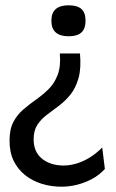

<svg xmlns="http://www.w3.org/2000/svg" viewBox="-20 -549 437 725"><path d="M282 -347Q287 -291 276.5 -254Q266 -217 246.5 -192.5Q227 -168 203 -150Q179 -132 157 -115.5Q135 -99 121 -77.5Q107 -56 107 -23Q107 25 139 50.5Q171 76 220 76Q244 76 269 68.5Q294 61 318.5 46Q343 31 366 8L376 89Q355 112 328 126.5Q301 141 271.5 148.5Q242 156 212 156Q173 156 137.5 145Q102 134 74.5 112Q47 90 31.5 58Q16 26 16 -18Q16 -61 30.5 -88.5Q45 -116 68.5 -136Q92 -156 117.5 -174Q143 -192 164.5 -213.5Q186 -235 198 -267Q210 -299 206 -347ZM239 -529Q272 -529 287.5 -515Q303 -501 303 -471Q303 -441 287.5 -426.5Q272 -412 239 -412Q207 -412 190.5 -426.5Q174 -441 174 -471Q174 -529 239 -529Z"/></svg>

Font: Bricolage Grotesque 48pt Condensed ExtraBold
Style: Regular
Weight: 400
Version: Version 1.000;gftools[0.9.30]